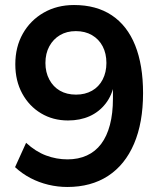

<svg xmlns="http://www.w3.org/2000/svg" viewBox="-20 -735 640 765"><path d="M248 10Q210 10 172.5 1Q135 -8 101.5 -25.5Q68 -43 40 -69L84 -166Q122 -131 163.5 -115.5Q205 -100 249 -100Q292 -100 326 -115.5Q360 -131 383 -161.5Q406 -192 418 -237.5Q430 -283 430 -342V-402H435Q427 -356 401 -322.5Q375 -289 337 -272Q299 -255 251 -255Q191 -255 143.5 -283.5Q96 -312 68.5 -362.5Q41 -413 41 -479Q41 -548 71 -601Q101 -654 154 -684.5Q207 -715 275 -715Q364 -715 425.5 -674Q487 -633 518.5 -554.5Q550 -476 550 -364Q550 -246 514 -162Q478 -78 410.5 -34Q343 10 248 10ZM283 -358Q319 -358 346.5 -373.5Q374 -389 389 -418Q404 -447 404 -484Q404 -522 389 -550.5Q374 -579 346.5 -595Q319 -611 282 -611Q246 -611 219 -595Q192 -579 176.5 -550.5Q161 -522 161 -484Q161 -447 176.5 -418Q192 -389 219 -373.5Q246 -358 283 -358Z"/></svg>

Font: Nunito Sans 10pt
Style: Bold
Weight: 700
Designer: Vernon Adams
Foundry: Vernon Adams
Version: Version 3.101;gftools[0.9.27]